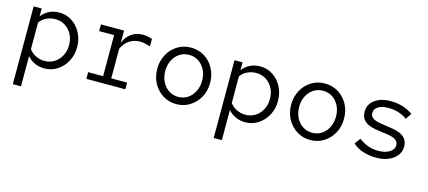

<svg xmlns="http://www.w3.org/2000/svg" viewBox="-54 -974 3709 1662"><g transform="rotate(15 1800.0 -143.5)"><path d="M90 209V-488H162V-418Q190 -455 230.5 -474.5Q271 -494 320 -494Q384 -494 434.5 -460.5Q485 -427 515 -370.5Q545 -314 545 -244Q545 -174 514.5 -117Q484 -60 432.5 -26.5Q381 7 316 7Q270 7 231 -10.5Q192 -28 163 -61V209ZM302 -56Q351 -56 389.5 -80.5Q428 -105 450.5 -147.5Q473 -190 473 -243Q473 -297 450.5 -339Q428 -381 389.5 -405.5Q351 -430 302 -430Q259 -430 222.5 -412.5Q186 -395 163 -363V-124Q187 -92 223.5 -74Q260 -56 302 -56Z M693 0V-60H827V-428H693V-488H900V-379Q922 -435 966 -465.5Q1010 -496 1068 -496Q1091 -496 1109 -492.5Q1127 -489 1152 -481V-414Q1127 -422 1104.5 -427Q1082 -432 1060 -432Q1006 -432 964 -404Q922 -376 900 -324V-60H1042V0Z M1500 10Q1433 10 1379.5 -23.5Q1326 -57 1294.5 -114Q1263 -171 1263 -243Q1263 -315 1294.5 -372.5Q1326 -430 1379.5 -463Q1433 -496 1500 -496Q1567 -496 1620.5 -463Q1674 -430 1705.5 -372.5Q1737 -315 1737 -243Q1737 -171 1705.5 -114Q1674 -57 1620.5 -23.5Q1567 10 1500 10ZM1500 -55Q1548 -55 1585 -79.5Q1622 -104 1643.5 -146.5Q1665 -189 1665 -244Q1665 -298 1643.5 -340Q1622 -382 1585 -406.5Q1548 -431 1500 -431Q1452 -431 1415 -406.5Q1378 -382 1356.5 -340Q1335 -298 1335 -244Q1335 -189 1356.5 -146.5Q1378 -104 1415 -79.5Q1452 -55 1500 -55Z M1890 209V-488H1962V-418Q1990 -455 2030.5 -474.5Q2071 -494 2120 -494Q2184 -494 2234.5 -460.5Q2285 -427 2315 -370.5Q2345 -314 2345 -244Q2345 -174 2314.5 -117Q2284 -60 2232.5 -26.5Q2181 7 2116 7Q2070 7 2031 -10.5Q1992 -28 1963 -61V209ZM2102 -56Q2151 -56 2189.5 -80.5Q2228 -105 2250.5 -147.5Q2273 -190 2273 -243Q2273 -297 2250.5 -339Q2228 -381 2189.5 -405.5Q2151 -430 2102 -430Q2059 -430 2022.5 -412.5Q1986 -395 1963 -363V-124Q1987 -92 2023.5 -74Q2060 -56 2102 -56Z M2700 10Q2633 10 2579.5 -23.5Q2526 -57 2494.5 -114Q2463 -171 2463 -243Q2463 -315 2494.5 -372.5Q2526 -430 2579.5 -463Q2633 -496 2700 -496Q2767 -496 2820.5 -463Q2874 -430 2905.5 -372.5Q2937 -315 2937 -243Q2937 -171 2905.5 -114Q2874 -57 2820.5 -23.5Q2767 10 2700 10ZM2700 -55Q2748 -55 2785 -79.5Q2822 -104 2843.5 -146.5Q2865 -189 2865 -244Q2865 -298 2843.5 -340Q2822 -382 2785 -406.5Q2748 -431 2700 -431Q2652 -431 2615 -406.5Q2578 -382 2556.5 -340Q2535 -298 2535 -244Q2535 -189 2556.5 -146.5Q2578 -104 2615 -79.5Q2652 -55 2700 -55Z M3295 10Q3230 10 3174 -7.5Q3118 -25 3080 -62L3119 -113Q3166 -79 3208 -65.5Q3250 -52 3293 -52Q3354 -52 3393.5 -76Q3433 -100 3433 -137Q3433 -166 3414.5 -181.5Q3396 -197 3366 -204Q3336 -211 3299.5 -215Q3263 -219 3226.5 -225.5Q3190 -232 3160 -245Q3130 -258 3111.5 -283.5Q3093 -309 3093 -352Q3093 -395 3117.5 -427Q3142 -459 3186 -477.5Q3230 -496 3286 -496Q3341 -496 3390.5 -482.5Q3440 -469 3489 -435L3453 -382Q3412 -411 3369.5 -422.5Q3327 -434 3283 -434Q3228 -434 3194 -413Q3160 -392 3160 -357Q3160 -329 3178.5 -314Q3197 -299 3227.5 -292Q3258 -285 3294.5 -280.5Q3331 -276 3367.5 -269.5Q3404 -263 3434.5 -249.5Q3465 -236 3483.5 -210.5Q3502 -185 3502 -141Q3502 -99 3475 -64.5Q3448 -30 3401 -10Q3354 10 3295 10Z"/></g></svg>

Font: Red Hat Mono
Style: Regular
Weight: 400
Designer: Pentagram, MCKL
Foundry: Pentagram, MCKL
Version: Version 1.023